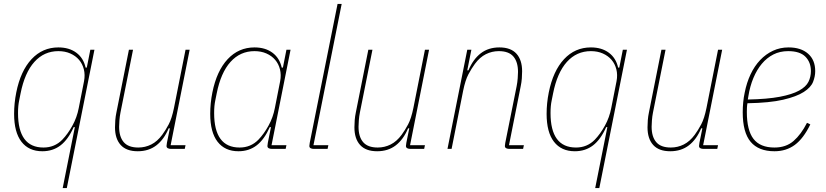

<svg xmlns="http://www.w3.org/2000/svg" viewBox="-20 -760 4215 980"><path d="M362 -111H356Q328 -48 289 -18Q250 12 196 12Q127 12 89.5 -36.5Q52 -85 52 -179Q52 -233 63 -288Q85 -398 141 -458Q197 -518 278 -518Q333 -518 369.5 -491Q406 -464 417 -415H423L441 -506H462L321 200H300ZM202 -7Q259 -7 298 -47Q326 -76 349.5 -118.5Q373 -161 382 -209L409 -346Q415 -378 408 -406Q401 -434 383.5 -454.5Q366 -475 339 -487Q312 -499 278 -499Q205 -499 155.5 -444Q106 -389 85 -283L78 -248Q75 -234 73.5 -218.5Q72 -203 72 -183Q72 -7 202 -7Z M659 -506 595 -186Q591 -166 589.5 -145Q588 -124 588 -113Q588 -62 611.5 -34.5Q635 -7 686 -7Q721 -7 752 -22.5Q783 -38 808 -72Q825 -95 841 -125Q857 -155 868 -209L927 -506H948L851 -19H927L923 0H853Q843 0 836.5 -3.5Q830 -7 830 -15Q830 -21 832 -31L847 -105H841Q817 -48 778 -18Q739 12 683 12Q625 12 596 -20Q567 -52 567 -110Q567 -127 568.5 -146.5Q570 -166 574 -185L638 -506Z M1368 0Q1358 0 1351.5 -3.5Q1345 -7 1345 -15Q1345 -21 1347 -31L1363 -111H1357Q1329 -48 1290 -18Q1251 12 1197 12Q1128 12 1090.5 -36.5Q1053 -85 1053 -179Q1053 -233 1064 -288Q1086 -398 1142 -458Q1198 -518 1279 -518Q1334 -518 1370.5 -491Q1407 -464 1418 -415H1424L1442 -506H1463L1366 -19H1442L1438 0ZM1203 -7Q1260 -7 1299 -47Q1327 -76 1350.5 -118.5Q1374 -161 1383 -209L1410 -346Q1416 -378 1409 -406Q1402 -434 1384.5 -454.5Q1367 -475 1340 -487Q1313 -499 1279 -499Q1206 -499 1156.5 -444Q1107 -389 1086 -283L1079 -248Q1076 -234 1074.5 -218.5Q1073 -203 1073 -183Q1073 -7 1203 -7Z M1582 0Q1572 0 1565.5 -3.5Q1559 -7 1559 -15Q1559 -21 1561 -31L1703 -740H1724L1580 -19H1656L1652 0Z M1881 -506 1817 -186Q1813 -166 1811.5 -145Q1810 -124 1810 -113Q1810 -62 1833.5 -34.5Q1857 -7 1908 -7Q1943 -7 1974 -22.5Q2005 -38 2030 -72Q2047 -95 2063 -125Q2079 -155 2090 -209L2149 -506H2170L2073 -19H2149L2145 0H2075Q2065 0 2058.5 -3.5Q2052 -7 2052 -15Q2052 -21 2054 -31L2069 -105H2063Q2039 -48 2000 -18Q1961 12 1905 12Q1847 12 1818 -20Q1789 -52 1789 -110Q1789 -127 1790.5 -146.5Q1792 -166 1796 -185L1860 -506Z M2264 0 2365 -506H2386L2365 -401H2371Q2395 -458 2434 -488Q2473 -518 2529 -518Q2587 -518 2616 -486Q2645 -454 2645 -396Q2645 -379 2643.5 -359.5Q2642 -340 2638 -321L2578 -19H2654L2650 0H2580Q2570 0 2563.5 -3.5Q2557 -7 2557 -15Q2557 -21 2559 -31L2617 -320Q2621 -340 2622.5 -361Q2624 -382 2624 -393Q2624 -444 2600.5 -471.5Q2577 -499 2526 -499Q2491 -499 2460 -483.5Q2429 -468 2404 -434Q2387 -411 2371 -381Q2355 -351 2344 -297L2285 0Z M3080 -111H3074Q3046 -48 3007 -18Q2968 12 2914 12Q2845 12 2807.5 -36.5Q2770 -85 2770 -179Q2770 -233 2781 -288Q2803 -398 2859 -458Q2915 -518 2996 -518Q3051 -518 3087.5 -491Q3124 -464 3135 -415H3141L3159 -506H3180L3039 200H3018ZM2920 -7Q2977 -7 3016 -47Q3044 -76 3067.5 -118.5Q3091 -161 3100 -209L3127 -346Q3133 -378 3126 -406Q3119 -434 3101.5 -454.5Q3084 -475 3057 -487Q3030 -499 2996 -499Q2923 -499 2873.5 -444Q2824 -389 2803 -283L2796 -248Q2793 -234 2791.5 -218.5Q2790 -203 2790 -183Q2790 -7 2920 -7Z M3377 -506 3313 -186Q3309 -166 3307.5 -145Q3306 -124 3306 -113Q3306 -62 3329.5 -34.5Q3353 -7 3404 -7Q3439 -7 3470 -22.5Q3501 -38 3526 -72Q3543 -95 3559 -125Q3575 -155 3586 -209L3645 -506H3666L3569 -19H3645L3641 0H3571Q3561 0 3554.5 -3.5Q3548 -7 3548 -15Q3548 -21 3550 -31L3565 -105H3559Q3535 -48 3496 -18Q3457 12 3401 12Q3343 12 3314 -20Q3285 -52 3285 -110Q3285 -127 3286.5 -146.5Q3288 -166 3292 -185L3356 -506Z M3933 12Q3852 12 3811.5 -36Q3771 -84 3771 -187Q3771 -213 3773.5 -238.5Q3776 -264 3781 -287Q3791 -338 3811 -380.5Q3831 -423 3860 -453.5Q3889 -484 3925.5 -501Q3962 -518 4005 -518Q4068 -518 4104.5 -486Q4141 -454 4141 -397Q4141 -370 4130 -342Q4119 -314 4082.5 -290.5Q4046 -267 3977.5 -251Q3909 -235 3795 -233Q3793 -222 3792.5 -209.5Q3792 -197 3792 -189Q3792 -95 3826 -51Q3860 -7 3933 -7Q3992 -7 4030.5 -40.5Q4069 -74 4099 -133L4116 -125Q4081 -53 4037 -20.5Q3993 12 3933 12ZM4003 -499Q3961 -499 3927.5 -482Q3894 -465 3868.5 -434.5Q3843 -404 3825.5 -362Q3808 -320 3800 -270L3797 -252Q3897 -254 3960 -266Q4023 -278 4058.5 -297.5Q4094 -317 4106.5 -342.5Q4119 -368 4119 -397Q4119 -442 4091 -470.5Q4063 -499 4003 -499Z"/></svg>

Font: IBM Plex Sans Cond Thin
Style: Italic
Weight: 100
Width: 3
Italic angle: -11°
Designer: Mike Abbink, Paul van der Laan, Pieter van Rosmalen
Foundry: Bold Monday
Version: Version 1.3